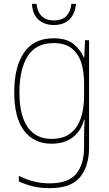

<svg xmlns="http://www.w3.org/2000/svg" viewBox="-20 -737 567 998"><path d="M259 -538Q326 -538 362 -508.5Q398 -479 416 -438H418L422 -528H443V28Q443 127 396 184Q349 241 239 241Q188 241 149 231Q110 221 78 206V177Q111 194 151 205Q191 216 239 216Q334 216 375.5 167Q417 118 417 28V-15Q417 -42 417.5 -63.5Q418 -85 420 -115H417Q402 -57 358.5 -23.5Q315 10 248 10Q157 10 105.5 -57Q54 -124 54 -258Q54 -388 104.5 -463Q155 -538 259 -538ZM259 -513Q166 -513 123.5 -444.5Q81 -376 81 -258Q81 -137 124 -76Q167 -15 248 -15Q299 -15 332 -34.5Q365 -54 383.5 -86.5Q402 -119 409.5 -158.5Q417 -198 417 -237V-306Q417 -364 402.5 -410.5Q388 -457 353.5 -485Q319 -513 259 -513ZM375 -717Q370 -664 340.5 -635.5Q311 -607 260 -607Q211 -607 180 -635Q149 -663 146 -717H170Q173 -678 195.5 -654.5Q218 -631 260 -631Q304 -631 325.5 -654.5Q347 -678 351 -717Z"/></svg>

Font: Noto Sans Bengali SemiCondensed Thin
Style: Regular
Weight: 100
Width: 4
Designer: Joana Ranito - Universal Thirst; Jelle Bosma - Monotype Design Team
Foundry: Universal Thirst ehf.
Version: Version 3.000; ttfautohint (v1.8.4.7-5d5b)